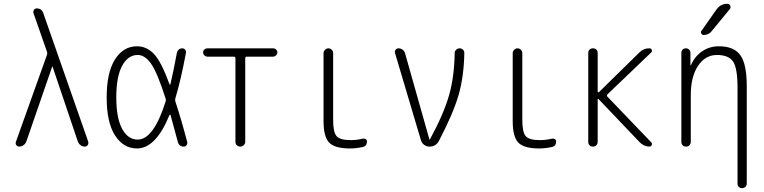

<svg xmlns="http://www.w3.org/2000/svg" viewBox="-20 -775 4040 1015"><path d="M82 0Q72.3 0 66.4 -7.8Q60.5 -15.6 64.5 -26.4L228.5 -485.4Q231.4 -493.2 228.5 -501L157.2 -705.1Q154.3 -713.9 159.2 -722.2Q164.1 -730.5 173.8 -730.5Q201.2 -730.5 209 -705.1L446.3 -26.4Q449.2 -16.6 443.8 -8.3Q438.5 0 427.7 0Q416 0 406.2 -7.3Q396.5 -14.6 391.6 -26.4L257.8 -422.9Q257.8 -423.8 256.8 -423.8Q255.9 -423.8 255.9 -422.9L119.1 -26.4Q115.2 -15.6 104.5 -7.8Q93.8 0 82 0Z M708 -484.4Q656.2 -484.4 625.5 -426.8Q594.7 -369.1 594.7 -260.3Q594.7 -151.4 625.5 -94.2Q656.2 -37.1 708 -37.1Q792 -37.1 855.5 -238.3Q858.4 -246.1 855.5 -253.9Q811.5 -391.6 778.8 -438Q746.1 -484.4 708 -484.4ZM704.1 9.8Q632.8 9.8 588.4 -58.6Q543.9 -127 543.9 -259.8Q543.9 -391.6 587.9 -460.9Q631.8 -530.3 704.1 -530.3Q754.9 -530.3 793.5 -490.2Q832 -450.2 876 -330.1Q878.9 -324.2 880.9 -330.1Q896.5 -395.5 915 -495.1Q917 -505.9 924.8 -512.7Q932.6 -519.5 942.9 -519.5Q953.1 -519.5 959 -512.2Q964.8 -504.9 962.9 -495.1Q935.5 -348.6 907.2 -255.9Q904.3 -247.1 907.2 -238.3Q939.5 -139.6 969.7 -24.4Q971.7 -15.6 966.3 -7.8Q960.9 0 951.2 0Q926.8 0 919.9 -25.4Q891.6 -131.8 881.8 -166Q880.9 -168 878.9 -168.5Q877 -168.9 876 -167Q803.7 9.8 704.1 9.8Z M1076.2 -475.6Q1067.4 -475.6 1060.5 -482.4Q1053.7 -489.3 1053.7 -498Q1053.7 -506.8 1060.5 -513.2Q1067.4 -519.5 1076.2 -519.5H1423.8Q1432.6 -519.5 1439.5 -513.2Q1446.3 -506.8 1446.3 -498Q1446.3 -489.3 1439.5 -482.4Q1432.6 -475.6 1423.8 -475.6H1284.2Q1276.4 -475.6 1276.4 -466.8V-25.4Q1276.4 -15.6 1268.6 -7.8Q1260.7 0 1250 0Q1240.2 0 1232.4 -6.8Q1224.6 -13.7 1224.6 -25.4V-466.8Q1224.6 -475.6 1215.8 -475.6Z M1830.1 9.8Q1750 9.8 1720.2 -21Q1690.4 -51.8 1690.4 -134.8V-494.1Q1690.4 -503.9 1698.2 -511.7Q1706.1 -519.5 1715.8 -519.5Q1725.6 -519.5 1733.4 -512.2Q1741.2 -504.9 1741.2 -494.1V-139.6Q1741.2 -75.2 1759.8 -54.7Q1778.3 -34.2 1835 -34.2Q1864.3 -34.2 1898.4 -42Q1906.2 -43.9 1913.1 -39.6Q1919.9 -35.2 1919.9 -27.3Q1919.9 -2.9 1898.4 2Q1863.3 9.8 1830.1 9.8Z M2205.1 -34.2 2068.4 -494.1Q2065.4 -503.9 2071.3 -511.7Q2077.1 -519.5 2086.9 -519.5Q2098.6 -519.5 2108.4 -512.2Q2118.2 -504.9 2121.1 -494.1L2250 -38.1Q2250 -37.1 2251 -37.1Q2252.9 -37.1 2252.9 -38.1Q2326.2 -173.8 2354 -271.5Q2381.8 -369.1 2383.8 -495.1Q2383.8 -504.9 2391.6 -512.2Q2399.4 -519.5 2409.7 -519.5Q2419.9 -519.5 2427.2 -512.7Q2434.6 -505.9 2434.6 -495.1Q2432.6 -371.1 2404.3 -272.9Q2376 -174.8 2300.8 -31.2Q2285.2 0 2250 0Q2234.4 0 2221.7 -9.8Q2209 -19.5 2205.1 -34.2Z M2830.1 9.8Q2750 9.8 2720.2 -21Q2690.4 -51.8 2690.4 -134.8V-494.1Q2690.4 -503.9 2698.2 -511.7Q2706.1 -519.5 2715.8 -519.5Q2725.6 -519.5 2733.4 -512.2Q2741.2 -504.9 2741.2 -494.1V-139.6Q2741.2 -75.2 2759.8 -54.7Q2778.3 -34.2 2835 -34.2Q2864.3 -34.2 2898.4 -42Q2906.2 -43.9 2913.1 -39.6Q2919.9 -35.2 2919.9 -27.3Q2919.9 -2.9 2898.4 2Q2863.3 9.8 2830.1 9.8Z M3089.8 -25.4V-495.1Q3089.8 -505.9 3096.7 -512.7Q3103.5 -519.5 3114.7 -519.5Q3126 -519.5 3132.8 -512.7Q3139.6 -505.9 3139.6 -495.1V-291Q3139.6 -289.1 3141.6 -287.6Q3143.6 -286.1 3146.5 -288.1L3360.4 -498Q3382.8 -520.5 3414.1 -519.5Q3421.9 -519.5 3425.3 -511.7Q3428.7 -503.9 3422.9 -498L3191.4 -276.4Q3185.5 -270.5 3191.4 -263.7L3422.9 -22.5Q3428.7 -16.6 3425.3 -8.3Q3421.9 0 3414.1 0Q3383.8 0 3361.3 -23.4L3144.5 -251Q3143.6 -252.9 3141.6 -252Q3139.6 -251 3139.6 -249V-25.4Q3139.6 -14.6 3132.8 -7.3Q3126 0 3114.7 0Q3103.5 0 3096.7 -6.8Q3089.8 -13.7 3089.8 -25.4Z M3582 -25.4V-496.1Q3582 -505.9 3588.9 -512.7Q3595.7 -519.5 3606 -519.5Q3616.2 -519.5 3623 -512.7Q3629.9 -505.9 3629.9 -496.1V-430.7Q3629.9 -429.7 3631.8 -429.7Q3632.8 -429.7 3632.8 -430.7Q3652.3 -476.6 3691.4 -503.4Q3730.5 -530.3 3780.3 -530.3Q3860.4 -530.3 3894 -482.9Q3927.7 -435.5 3927.7 -320.3V196.3Q3927.7 206.1 3920.4 212.9Q3913.1 219.7 3902.8 219.7Q3892.6 219.7 3885.7 212.9Q3878.9 206.1 3878.9 196.3V-310.5Q3878.9 -416 3855 -450.2Q3831.1 -484.4 3770 -484.4Q3709 -484.4 3670.4 -427.2Q3631.8 -370.1 3631.8 -271.5V-25.4Q3631.8 -14.6 3625 -7.3Q3618.2 0 3606.9 0Q3595.7 0 3588.9 -6.8Q3582 -13.7 3582 -25.4ZM3767.6 -724.6Q3789.1 -754.9 3825.2 -754.9Q3835.9 -754.9 3840.3 -745.1Q3844.7 -735.4 3837.9 -726.6L3742.2 -610.4Q3727.5 -590.8 3700.2 -589.8Q3692.4 -589.8 3687.5 -597.7Q3682.6 -605.5 3688.5 -612.3Z"/></svg>

Font: Rounded-X Mgen+ 1m light
Style: Regular
Weight: 200
Designer: [Source Han Sans]
Ryoko NISHIZUKA  (kana & ideographs); Paul D. Hunt (Latin, Greek & Cyrillic); Wenlong ZHANG  (bopomofo
Version: Version 1.059.20150602